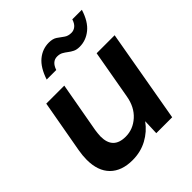

<svg xmlns="http://www.w3.org/2000/svg" viewBox="-198 -829 965 965"><g transform="rotate(-45 284.5 -346.0)"><path d="M187 12Q110 12 67.5 -30.5Q25 -73 25 -153Q25 -182 31 -216L81 -496H209L161 -228Q160 -221 158.5 -207.5Q157 -194 157 -186Q157 -96 246 -96Q299 -96 340.5 -133.5Q382 -171 393 -236L439 -496H567L480 0H367L370 -82Q339 -39 292 -13.5Q245 12 187 12ZM402 -579Q381 -579 367 -586Q353 -593 341.5 -602Q330 -611 317.5 -618Q305 -625 287 -625Q251 -625 236 -580H168Q189 -644 225 -674Q261 -704 307 -704Q335 -704 351.5 -692.5Q368 -681 383.5 -669.5Q399 -658 422 -658Q439 -658 452.5 -669Q466 -680 473 -703H541Q521 -639 484 -609Q447 -579 402 -579Z"/></g></svg>

Font: Rethink Sans
Style: Bold Italic
Weight: 700
Italic angle: -10°
Designer: The Rethink Sans project authors (Hans Thiessen). DM Sans designed by Colophon Foundry.
Foundry: Rethink Communications LLC
Version: Version 1.001